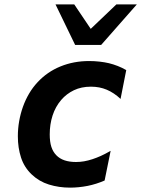

<svg xmlns="http://www.w3.org/2000/svg" viewBox="-20 -837 642 871"><path d="M231.9 -816.9H316.9L391.6 -706.1L507.8 -816.9H600.6L439 -633.3H320.8ZM298.3 14.2Q247.1 14.2 202.1 0.2Q157.2 -13.7 123.5 -45.9Q89.8 -78.1 75.4 -122.3Q61 -166.5 61 -218.8Q61 -253.4 66.9 -287.1Q72.8 -320.8 84 -352.3Q95.2 -383.8 111.8 -412.1Q128.4 -440.4 150.4 -463.9Q194.3 -511.2 254.2 -535.6Q314 -560.1 384.3 -560.1Q408.7 -560.1 432.1 -557.4Q455.6 -554.7 474.1 -550.3Q494.1 -545.4 514.2 -537.6Q534.2 -529.8 552.7 -519L526.9 -388.2Q497.6 -416 463.9 -430.2Q431.6 -443.8 392.6 -443.8Q349.1 -443.8 315.4 -427.7Q281.7 -411.6 257.8 -383.8Q231.4 -353 218.5 -313Q205.6 -272.9 205.6 -227.5Q205.6 -193.8 212.9 -171.1Q220.2 -148.4 235.4 -132.8Q250.5 -117.2 272.9 -109.6Q295.4 -102.1 324.7 -102.1Q343.3 -102.1 361.3 -105.2Q379.4 -108.4 398.9 -114.7Q417 -120.6 437.3 -129.6Q457.5 -138.7 481.9 -152.8L454.6 -18.1Q416.5 -1.5 377.4 6.3Q356.9 10.3 337.2 12.2Q317.4 14.2 298.3 14.2Z"/></svg>

Font: Hack
Style: Bold Italic
Weight: 700
Italic angle: -11°
Monospace: yes
Designer: Christopher Simpkins
Foundry: Christopher Simpkins
Version: Version 2.017; ttfautohint (v1.4.1) -l 4 -r 80 -G 350 -x 0 -